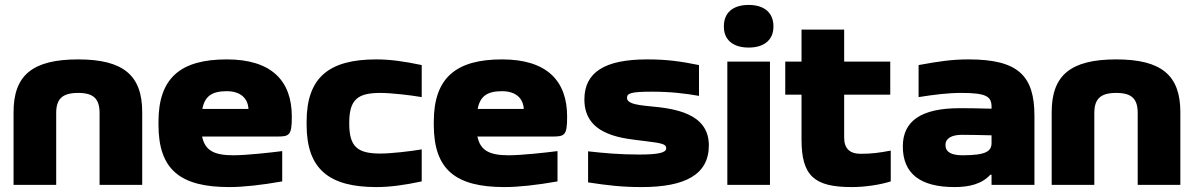

<svg xmlns="http://www.w3.org/2000/svg" viewBox="-20 -750 4845 779"><path d="M35 -295V0H208V-291C208 -348 232 -373 297 -373C361 -373 384 -348 384 -291V0H557V-295C557 -444 481 -509 297 -509C111 -509 35 -444 35 -295Z M1164 -277C1164 -422 1082 -509 900 -509C714 -509 623 -435 623 -256V-244C623 -61 712 9 910 9C967 9 1040 1 1125 -14V-137C1080 -131 978 -120 927 -120C849 -120 812 -139 800 -196H1101C1154 -196 1164 -199 1164 -277ZM801 -308C811 -360 840 -380 900 -380C956 -380 986 -351 988 -308Z M1224 -256V-244C1224 -63 1316 9 1507 9C1562 9 1621 1 1691 -14V-144C1646 -136 1565 -127 1524 -127C1433 -127 1397 -152 1397 -248V-252C1397 -348 1433 -373 1524 -373C1565 -373 1646 -364 1691 -356V-486C1621 -501 1562 -509 1507 -509C1316 -509 1224 -437 1224 -256Z M2281 -277C2281 -422 2199 -509 2017 -509C1831 -509 1740 -435 1740 -256V-244C1740 -61 1829 9 2027 9C2084 9 2157 1 2242 -14V-137C2197 -131 2095 -120 2044 -120C1966 -120 1929 -139 1917 -196H2218C2271 -196 2281 -199 2281 -277ZM1918 -308C1928 -360 1957 -380 2017 -380C2073 -380 2103 -351 2105 -308Z M2594 -178C2666 -169 2683 -166 2683 -148C2683 -130 2649 -123 2573 -123C2493 -123 2430 -129 2366 -136V-10C2445 2 2502 9 2584 9C2760 9 2856 -42 2856 -160C2856 -293 2712 -310 2615 -319C2551 -325 2524 -333 2524 -353C2524 -371 2538 -378 2624 -378C2701 -378 2759 -371 2816 -361V-486C2742 -501 2687 -509 2606 -509C2435 -509 2351 -458 2351 -346C2351 -195 2518 -188 2594 -178Z M2931 -500V0H3104V-500ZM2917 -641C2917 -590 2952 -557 3018 -557C3082 -557 3118 -590 3118 -641V-644C3118 -697 3082 -730 3018 -730C2952 -730 2917 -697 2917 -644Z M3472 -126C3427 -126 3405 -148 3405 -192V-366H3592V-500H3405V-630H3232V-500H3166V-366H3232V-184C3232 -35 3285 9 3436 9C3489 9 3550 0 3594 -14V-139C3547 -130 3516 -126 3472 -126Z M3910 -509C3842 -509 3789 -501 3707 -486V-356C3770 -366 3826 -373 3880 -373C3981 -373 4003 -359 4003 -317V-309C3942 -311 3897 -311 3873 -311C3719 -311 3643 -260 3643 -156C3643 -46 3713 9 3853 9C3912 9 3963 -3 3998 -41H4003V0H4177V-280C4177 -443 4111 -509 3910 -509ZM3816 -162C3816 -188 3840 -203 3883 -203C3911 -203 3960 -202 4003 -201V-170C4003 -136 3980 -120 3885 -120C3840 -120 3816 -133 3816 -162Z M4247 -295V0H4420V-291C4420 -348 4444 -373 4509 -373C4573 -373 4596 -348 4596 -291V0H4769V-295C4769 -444 4693 -509 4509 -509C4323 -509 4247 -444 4247 -295Z"/></svg>

Font: LT Wave Black
Style: Regular
Weight: 900
Designer: Daniel Lyons
Version: Version 2.5 (Glyphs App)